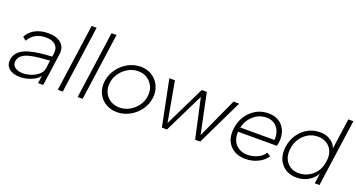

<svg xmlns="http://www.w3.org/2000/svg" viewBox="-45 -1340 3637 1959"><g transform="rotate(20 1773.0 -360.0)"><path d="M313 -509.8Q401.4 -509.8 450.9 -466.6Q500.5 -423.3 488.8 -342.8L453.1 -86.9Q450.2 -63 439.9 4.9H384.8L396 -76.2Q364.7 -36.1 305.4 -13.2Q246.1 9.8 189 9.8Q109.9 9.8 67.9 -26.9Q25.9 -63.5 34.2 -126Q51.3 -236.3 206.1 -271Q273.4 -289.1 428.2 -298.8L433.1 -336.9Q441.4 -394 406 -427.5Q370.6 -460.9 305.2 -460.9Q173.8 -460.9 117.2 -357.9L80.1 -388.2Q110.4 -446.8 170.2 -478.3Q230 -509.8 313 -509.8ZM88.9 -126Q83.5 -87.4 114.7 -61.8Q146 -36.1 201.2 -36.1Q242.7 -36.1 287.1 -50Q331.5 -64 367.2 -93.8Q402.8 -123.5 408.2 -161.1L409.2 -160.2L420.9 -252.9Q279.8 -243.2 219.2 -229Q100.6 -205.1 88.9 -126Z M698.7 -730H752.9L650.9 0H596.7Z M914.6 -730H968.8L866.7 0H812.5Z M1016.6 -249Q1026.4 -320.3 1069.6 -380.6Q1112.8 -440.9 1177.7 -476.1Q1242.7 -511.2 1313.5 -511.2Q1383.8 -511.2 1438.7 -476.1Q1493.7 -440.9 1520 -380.6Q1546.4 -320.3 1536.6 -249Q1526.4 -178.2 1482.9 -118.9Q1439.5 -59.6 1374.8 -25.4Q1310.1 8.8 1239.7 8.8Q1169.4 8.8 1114.3 -25.4Q1059.1 -59.6 1032.7 -118.9Q1006.3 -178.2 1016.6 -249ZM1071.3 -250Q1063.5 -193.4 1084.2 -146.2Q1105 -99.1 1148.2 -72Q1191.4 -44.9 1247.6 -44.9Q1333 -44.9 1401.1 -104.5Q1469.2 -164.1 1481.4 -250Q1493.7 -336.4 1441.9 -397.7Q1390.1 -459 1305.7 -459Q1220.2 -459 1151.9 -397.7Q1083.5 -336.4 1071.3 -250Z M2033.2 -500 2124 -63 2323.2 -500H2384.3L2143.1 0H2087.9L1993.2 -431.2L1782.2 0H1727.1L1626 -500H1687L1765.1 -64L1978 -500Z M2634.8 8.8Q2525.4 8.8 2464.4 -61.3Q2403.3 -131.3 2419.9 -250Q2436 -363.3 2514.6 -436.5Q2593.3 -509.8 2702.6 -509.8Q2771 -509.8 2819.8 -477.1Q2868.7 -444.3 2889.4 -388.4Q2910.2 -332.5 2900.9 -264.2Q2895.5 -237.8 2892.6 -227.1H2471.7Q2465.8 -140.1 2513.9 -89.1Q2562 -38.1 2640.6 -38.1Q2696.3 -38.1 2748.8 -62.5Q2801.3 -86.9 2824.7 -127.9L2865.7 -103Q2831.5 -51.3 2769 -21.2Q2706.5 8.8 2634.8 8.8ZM2478.5 -274.9H2849.6Q2855 -358.9 2813 -410.4Q2771 -461.9 2695.8 -461.9Q2617.7 -461.9 2557.6 -409.4Q2497.6 -356.9 2478.5 -274.9Z M3540.5 -730 3453.6 -110.8 3438.5 0H3387.2L3402.3 -109.9Q3371.6 -54.7 3315.2 -22.9Q3258.8 8.8 3189.5 8.8Q3084.5 8.8 3024.4 -63.2Q2964.4 -135.3 2980.5 -250Q2991.2 -326.2 3032.2 -385.7Q3073.2 -445.3 3133.3 -477.1Q3193.4 -508.8 3261.2 -508.8Q3326.7 -508.8 3374 -478.5Q3421.4 -448.2 3439.5 -397.9L3485.4 -730ZM3032.2 -250Q3019 -156.7 3066.7 -98.9Q3114.3 -41 3196.3 -41Q3278.8 -41 3342.3 -94.7Q3405.8 -148.4 3420.4 -237.8L3425.3 -274.9Q3430.2 -358.4 3382.3 -408.7Q3334.5 -459 3255.4 -459Q3173.3 -459 3109.4 -400.9Q3045.4 -342.8 3032.2 -250Z"/></g></svg>

Font: Human Sans Light
Style: Italic
Weight: 300
Italic angle: -8°
Designer: Tim Radville
Foundry: Continuum
Version: Version 1.000;FEAKit 1.0